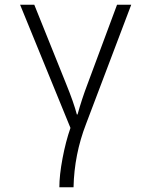

<svg xmlns="http://www.w3.org/2000/svg" viewBox="-20 -552 640 812"><path d="M278 -11 65 -532H125L259 -199Q292 -118 305 -68H308Q326 -133 350 -196L475 -532H535L344 -28Q294 101 291 240H231Q231 189 244.5 117.5Q258 46 278 -11Z"/></svg>

Font: Noto Sans Mono UI Light
Style: Regular
Weight: 300
Monospace: yes
Designer: Monotype Design team
Foundry: Monotype Imaging Inc.
Version: Version 1.000